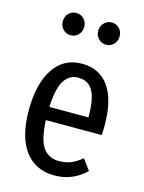

<svg xmlns="http://www.w3.org/2000/svg" viewBox="-117 -835 689 917"><g transform="rotate(15 227.0 -376.5)"><path d="M412 -233H136Q140 -138 167.5 -99Q195 -60 246 -60Q279 -60 305 -70.5Q331 -81 359 -104L398 -51Q332 12 243 12Q149 12 97 -57.5Q45 -127 45 -258Q45 -389 94.5 -463.5Q144 -538 234 -538Q321 -538 367.5 -472.5Q414 -407 414 -279Q414 -257 412 -233ZM329 -305Q329 -391 306 -430Q283 -469 234 -469Q190 -469 165 -429.5Q140 -390 136 -298H329ZM198 -710Q198 -687 183 -671Q168 -655 145 -655Q122 -655 107 -671Q92 -687 92 -710Q92 -733 107 -749Q122 -765 145 -765Q168 -765 183 -749Q198 -733 198 -710ZM373 -710Q373 -687 358 -671Q343 -655 320 -655Q298 -655 282.5 -671Q267 -687 267 -710Q267 -733 282.5 -749Q298 -765 320 -765Q343 -765 358 -749Q373 -733 373 -710Z"/></g></svg>

Font: Fira Sans Compressed
Style: Regular
Weight: 400
Width: 1
Designer: bBox Type GmbH & Carrois Corporate GbR & Edenspiekermann AG
Foundry: bBox Type GmbH & Carrois Corporate GbR & Edenspiekermann AG
Version: Version 4.301